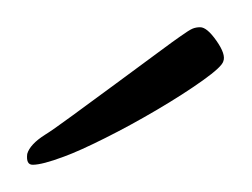

<svg xmlns="http://www.w3.org/2000/svg" viewBox="-20 -561 185 141"><path d="M4 -440Q-1 -440 0 -448Q2 -455 13 -462Q18 -465 33 -476Q48 -487 65 -499.5Q82 -512 95.5 -522Q109 -532 112 -534Q119 -539 121.5 -540Q124 -541 127 -541Q132 -541 139 -531Q146 -521 144 -516Q143 -512 129 -502Q115 -492 95.5 -480.5Q76 -469 57 -459.5Q38 -450 27 -446Q11 -440 4 -440Z"/></svg>

Font: Comforter
Style: Regular
Weight: 400
Designer: Robert E. Leuschke
Foundry: Robert E. Leuschke
Version: Version 1.013; ttfautohint (v1.8.3)